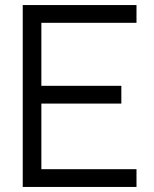

<svg xmlns="http://www.w3.org/2000/svg" viewBox="-20 -740 610 760"><path d="M70 0V-720H520.3V-649.7H143.7V-400.3H460.3V-330H143.7V-70.3H520.3V0Z"/></svg>

Font: Vela Sans GX ExtLt
Style: Regular
Weight: 200
Designer: Principal design: Mikhail Sharanda - project Manrope.
Design modification: Ravid Balaliev
Foundry: Mikhail Sharanda
Version: Version 1.001